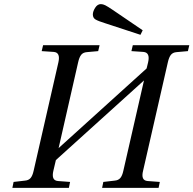

<svg xmlns="http://www.w3.org/2000/svg" viewBox="-20 -911 938 931"><path d="M430.2 -840.8Q430.2 -855.5 441.4 -873.3Q452.6 -891.1 469.2 -891.1Q479 -891.1 490.7 -885.3Q502.4 -879.4 526.9 -862.8L671.9 -764.2L661.1 -742.2L491.2 -797.9Q456.5 -808.6 443.4 -816.4Q430.2 -824.2 430.2 -840.8ZM40 0 45.9 -28.8 101.1 -35.2Q118.7 -36.6 128.2 -47.6Q137.7 -58.6 143.1 -83L263.2 -608.9Q273.9 -656.2 241.2 -659.2L182.1 -663.1L189 -691.9H462.9L456.1 -663.1L400.9 -658.2Q382.8 -656.7 373.5 -645Q364.3 -633.3 358.9 -608.9L264.2 -192.9L690.9 -579.1L698.2 -608.9Q709 -656.2 675.8 -659.2L617.2 -663.1L624 -691.9H897.9L891.1 -663.1L835.9 -658.2Q817.9 -656.7 808.6 -645Q799.3 -633.3 793.9 -608.9L673.8 -83Q668 -60.1 673.1 -47.4Q678.2 -34.7 695.8 -33.2L754.9 -28.8L749 0H475.1L481 -28.8L536.1 -35.2Q553.7 -36.6 563.2 -47.6Q572.8 -58.6 578.1 -83L678.2 -521L251 -134.8L238.8 -83Q233.4 -60.1 238.5 -47.4Q243.7 -34.7 261.2 -33.2L319.8 -28.8L314 0Z"/></svg>

Font: Linguistics Pro
Style: Italic
Weight: 400
Italic angle: -12°
Designer: Stefan Peev, Context Ltd
Foundry: Stefan Peev, Context Ltd
Version: Version 001.000